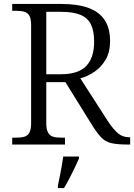

<svg xmlns="http://www.w3.org/2000/svg" viewBox="-20 -734 681 975"><path d="M42 0V-35H65Q88 -35 104.5 -40Q121 -45 129.5 -61Q138 -77 138 -109V-605Q138 -638 129.5 -653.5Q121 -669 104.5 -674Q88 -679 65 -679H42V-714H289Q375 -714 430 -693.5Q485 -673 512 -631.5Q539 -590 539 -525Q539 -470 517 -432Q495 -394 461 -370.5Q427 -347 388 -336L529 -117Q557 -75 580.5 -56Q604 -37 636 -37H641V0H631Q576 0 546 -7Q516 -14 496.5 -33.5Q477 -53 453 -90L312 -317H215V-109Q215 -77 224 -61Q233 -45 249 -40Q265 -35 288 -35H310V0ZM289 -357Q378 -357 418 -399Q458 -441 458 -523Q458 -575 442.5 -608.5Q427 -642 390 -658Q353 -674 289 -674H215V-357ZM274 208Q279 185 284 160Q289 135 293.5 109.5Q298 84 301 61H381V71Q372 92 359 119Q346 146 332 173Q318 200 305 221H274Z"/></svg>

Font: Noto Serif Tibetan Light
Style: Regular
Weight: 300
Version: Version 2.103